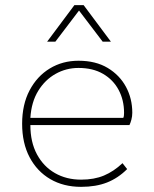

<svg xmlns="http://www.w3.org/2000/svg" viewBox="-20 -716 600 746"><path d="M295 10Q227 10 175.5 -20Q124 -50 95 -105Q66 -160 66 -235Q66 -310 95 -365Q124 -420 173.5 -450Q223 -480 285 -480Q352 -480 398.5 -452Q445 -424 469.5 -378.5Q494 -333 494 -278Q494 -264 490.5 -251Q487 -238 483 -230H98Q98 -164 123.5 -116.5Q149 -69 193.5 -43.5Q238 -18 295 -18Q346 -18 384 -34Q422 -50 456 -82L474 -59Q439 -24 396 -7Q353 10 295 10ZM98 -258H459Q461 -262 461.5 -267.5Q462 -273 462 -278Q462 -327 441 -366.5Q420 -406 380.5 -429Q341 -452 285 -452Q237 -452 196 -429Q155 -406 128.5 -363Q102 -320 98 -258ZM163 -554 269 -696H305L411 -554H379L287 -675L195 -554Z"/></svg>

Font: Gantari Thin
Style: Regular
Weight: 250
Designer: Anugrah Pasau
Foundry: Lafontype
Version: Version 1.000